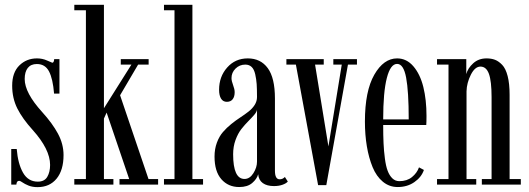

<svg xmlns="http://www.w3.org/2000/svg" viewBox="-20 -770 2208 801"><path d="M136.7 10.7Q115.2 10.7 99.1 4.2Q83 -2.4 73.7 -9Q64.5 -15.6 59.6 -15.6Q49.3 -15.6 48.3 0H26.9V-148.4H49.8Q54.7 -87.4 75.9 -49.8Q97.2 -12.2 137.7 -12.2Q165.5 -12.2 177.2 -32.2Q189 -52.2 189 -82Q189 -147 116.2 -228Q73.7 -274.9 52.2 -317.6Q30.8 -360.4 30.8 -412.6Q30.8 -467.8 60.8 -497.1Q90.8 -526.4 134.3 -526.4Q157.2 -526.4 177 -517.3Q196.8 -508.3 198.2 -508.3Q205.1 -508.3 206.1 -523.4H228V-379.4H205.6Q200.7 -440.9 184.6 -471.9Q168.5 -502.9 133.8 -502.9Q108.9 -502.9 95.9 -486.6Q83 -470.2 83 -440.4Q83 -382.8 155.8 -302.7Q198.7 -255.4 221.9 -212.2Q245.1 -168.9 245.1 -123Q245.1 -60.1 216.1 -24.7Q187 10.7 136.7 10.7Z M290 0V-22.9H338.4V-727.1H290V-750H413.6V-318.4L528.3 -500.5H483.9V-523.4H600.1V-500.5H556.2L481 -372.6L599.6 -22.9H639.6V0H478.5V-22.9H519L424.8 -300.3L413.6 -275.4V-22.9H453.1V0Z M664.1 0V-22.9H708V-727.1H664.1V-750H782.7V-22.9H827.1V0Z M978 10.3Q932.1 10.3 903.6 -22.2Q875 -54.7 875 -116.7Q875 -148.4 884.8 -174.8Q894.5 -201.2 910.2 -219.2Q925.8 -237.3 944.6 -252.4Q963.4 -267.6 982.4 -280Q1001.5 -292.5 1017.1 -304.7Q1032.7 -316.9 1042.5 -332.3Q1052.2 -347.7 1052.2 -365.2Q1052.2 -398.4 1050.8 -419.2Q1049.3 -439.9 1044.7 -460.4Q1040 -481 1029.8 -490.7Q1019.5 -500.5 1003.4 -500.5Q979.5 -500.5 962.6 -483.9Q945.8 -467.3 945.8 -444.3Q945.8 -432.1 952.4 -415Q959 -397.9 959 -385.3Q959 -366.7 950.7 -356Q942.4 -345.2 926.3 -345.2Q910.6 -345.2 902.3 -358.4Q894 -371.6 894 -395.5Q894 -450.2 927.7 -488.3Q961.4 -526.4 1013.7 -526.4Q1067.4 -526.4 1097.2 -485.6Q1127 -444.8 1127 -358.9V-58.1Q1127 -22 1146.5 -22Q1159.7 -22 1168.5 -31.7L1180.7 -12.7Q1174.3 -4.9 1158.7 0.7Q1143.1 6.3 1123 6.3Q1093.8 6.3 1076.4 -6.1Q1059.1 -18.6 1057.1 -43Q1051.8 -23.4 1032.2 -6.6Q1012.7 10.3 978 10.3ZM1000 -23.4Q1022 -23.4 1037.1 -47.4Q1052.2 -71.3 1052.2 -95.7V-313Q1051.3 -303.2 1040.5 -290.8Q1029.8 -278.3 1015.4 -263.9Q1001 -249.5 986.8 -231.4Q972.7 -213.4 962.6 -186Q952.6 -158.7 952.6 -126.5Q952.6 -23.4 1000 -23.4Z M1307.1 2.4 1214.4 -500.5H1174.8V-523.4H1330.6V-500.5H1294.4L1350.1 -159.2L1405.8 -500.5H1370.6V-523.4H1469.2V-500.5H1431.6L1341.3 2.4Z M1639.2 10.3Q1604 10.3 1577.1 -12Q1550.3 -34.2 1534.4 -72.8Q1518.6 -111.3 1510.5 -159.4Q1502.4 -207.5 1502.4 -263.2Q1502.4 -390.1 1541.5 -458.3Q1580.6 -526.4 1636.7 -526.4Q1676.3 -526.4 1704.6 -493.4Q1732.9 -460.4 1746.1 -407Q1759.3 -353.5 1759.3 -286.1Q1759.3 -260.7 1758.3 -248.5H1578.6Q1578.6 -204.6 1580.1 -172.6Q1581.5 -140.6 1585.7 -108.9Q1589.8 -77.1 1597.2 -57.6Q1604.5 -38.1 1616.7 -26.1Q1628.9 -14.2 1646 -14.2Q1677.7 -14.2 1698.7 -31.2Q1719.7 -48.3 1728 -71.8L1748.5 -61Q1738.3 -30.8 1708.7 -10.3Q1679.2 10.3 1639.2 10.3ZM1636.7 -503.4Q1608.9 -503.4 1593.8 -444.6Q1578.6 -385.7 1578.6 -272H1685.1Q1685.1 -389.2 1674.3 -446.3Q1663.6 -503.4 1636.7 -503.4Z M1803.2 0V-22.9H1851.1V-500.5H1803.2V-523.4H1925.3V-460.9Q1931.6 -485.4 1954.1 -505.9Q1976.6 -526.4 2009.8 -526.4Q2029.8 -526.4 2045.2 -520.5Q2060.5 -514.6 2075.2 -499.3Q2089.8 -483.9 2097.9 -452.4Q2106 -420.9 2106 -374.5V-22.9H2152.8V0H1990.2V-22.9H2030.8V-364.7Q2030.8 -431.2 2019.8 -461.7Q2008.8 -492.2 1984.4 -492.2Q1961.4 -492.2 1944.3 -458.3Q1927.2 -424.3 1926.3 -389.2V-22.9H1966.8V0Z"/></svg>

Font: Imbue
Style: Regular
Weight: 400
Designer: Tyler Finck
Foundry: Etcetera Type Company
Version: Version 0.910